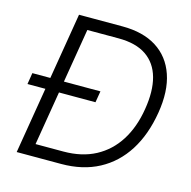

<svg xmlns="http://www.w3.org/2000/svg" viewBox="-106 -834 935 939"><g transform="rotate(15 361.0 -364.0)"><path d="M284.7 0H97.7L107.4 -61.5H279.3Q372.6 -61.5 441.4 -98.1Q510.3 -134.8 553.5 -203.1Q596.7 -271.5 611.8 -365.7Q627.4 -459.5 608.9 -526.9Q590.3 -594.2 537.6 -630.1Q484.9 -666 397 -666H205.1L215.3 -727.5H400.4Q504.9 -727.5 573.5 -684.1Q642.1 -640.6 669.9 -559.3Q697.8 -478 679.2 -365.2Q660.2 -250 608.4 -168.5Q556.6 -86.9 475.1 -43.5Q393.6 0 284.7 0ZM249 -727.5 128.4 0H59.6L180.2 -727.5ZM24.4 -335 33.7 -392.6H378.4L368.7 -335Z"/></g></svg>

Font: Inter 18pt Light
Style: Italic
Weight: 300
Italic angle: -9.3988°
Designer: Rasmus Andersson
Foundry: rsms
Version: Version 4.001;git-66647c0bb